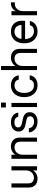

<svg xmlns="http://www.w3.org/2000/svg" viewBox="1481 -2225 754 3756"><g transform="rotate(-90 1858.0 -347.0)"><path d="M403 -500H483V0H403V-78Q377 -36 334.5 -13Q292 10 241 10Q162 10 115 -34.5Q68 -79 68 -159V-500H148V-179Q148 -115 179 -87.5Q210 -60 259 -60Q296 -60 329 -78Q362 -96 382.5 -132.5Q403 -169 403 -220Z M1044 -341V0H964V-321Q964 -385 933 -412.5Q902 -440 853 -440Q816 -440 783 -422Q750 -404 729.5 -367.5Q709 -331 709 -280V0H629V-500H709V-422Q735 -464 777.5 -487Q820 -510 871 -510Q950 -510 997 -465.5Q1044 -421 1044 -341Z M1145 -159H1226Q1234 -112 1269 -85Q1304 -58 1359 -58Q1407 -58 1434 -79.5Q1461 -101 1461 -137Q1461 -164 1447 -180.5Q1433 -197 1399 -204L1289 -228Q1224 -242 1193.5 -276.5Q1163 -311 1163 -360Q1163 -428 1213.5 -469Q1264 -510 1346 -510Q1426 -510 1476.5 -469.5Q1527 -429 1533 -367H1452Q1444 -402 1417.5 -422Q1391 -442 1345 -442Q1298 -442 1270.5 -423Q1243 -404 1243 -369Q1243 -314 1311 -299L1418 -275Q1482 -260 1511.5 -227Q1541 -194 1541 -144Q1541 -73 1490.5 -31.5Q1440 10 1358 10Q1266 10 1209 -37Q1152 -84 1145 -159Z M1634 -609V-704H1729V-609ZM1642 -500H1722V0H1642Z M2263 -357H2179Q2173 -394 2145 -417Q2117 -440 2067 -440Q1997 -440 1957.5 -389.5Q1918 -339 1918 -250Q1918 -161 1957.5 -110.5Q1997 -60 2067 -60Q2117 -60 2145 -83Q2173 -106 2179 -143H2263Q2252 -70 2199 -30Q2146 10 2068 10Q2000 10 1947.5 -21.5Q1895 -53 1865.5 -111.5Q1836 -170 1836 -250Q1836 -330 1865.5 -388.5Q1895 -447 1947.5 -478.5Q2000 -510 2068 -510Q2146 -510 2199 -470Q2252 -430 2263 -357Z M2780 -341V0H2700V-321Q2700 -385 2669 -412.5Q2638 -440 2589 -440Q2552 -440 2519 -422Q2486 -404 2465.5 -367.5Q2445 -331 2445 -280V0H2365V-704H2445V-422Q2471 -464 2513.5 -487Q2556 -510 2607 -510Q2686 -510 2733 -465.5Q2780 -421 2780 -341Z M3328 -233H2971Q2975 -153 3015.5 -106.5Q3056 -60 3125 -60Q3173 -60 3203 -80Q3233 -100 3242 -140H3326Q3310 -66 3253.5 -28Q3197 10 3123 10Q3054 10 3001 -21.5Q2948 -53 2918.5 -111.5Q2889 -170 2889 -250Q2889 -330 2918 -388.5Q2947 -447 2999.5 -478.5Q3052 -510 3120 -510Q3219 -510 3275 -449.5Q3331 -389 3331 -291Q3331 -257 3328 -233ZM3248 -304Q3246 -369 3210 -405Q3174 -441 3116 -441Q3059 -441 3021 -404.5Q2983 -368 2975 -304Z M3438 0V-500H3518V-409Q3533 -453 3575 -481.5Q3617 -510 3663 -510Q3682 -510 3691 -509V-433Q3680 -435 3661 -435Q3624 -435 3591.5 -416.5Q3559 -398 3538.5 -360.5Q3518 -323 3518 -270V0Z"/></g></svg>

Font: CBA Beacon Sans
Style: Regular
Weight: 400
Designer: Wei Huang
Foundry: Wei Huang
Version: Version 1.002